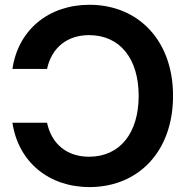

<svg xmlns="http://www.w3.org/2000/svg" viewBox="-20 -759 766 791"><path d="M348.6 -739.3C180.7 -739.3 54.7 -636.2 31.2 -475.1H173.8C192.9 -563.5 257.8 -614.3 346.7 -614.3C475.1 -614.3 551.3 -516.1 551.3 -364.3C551.3 -211.9 475.1 -113.3 346.7 -113.3C257.3 -113.3 192.4 -164.6 173.8 -253.4H31.2C55.2 -92.3 180.7 11.7 348.6 11.7C548.8 11.7 692.9 -133.3 692.9 -364.3C692.9 -593.3 548.8 -739.3 348.6 -739.3Z"/></svg>

Font: Raveo Display Display SemiBold
Style: Regular
Weight: 600
Designer: Jakub Foglar, Rasmus Andersson (Inter)
Foundry: Jakubfoglar.com
Version: Version 1.100;Glyphs 3.2.3 (3260)